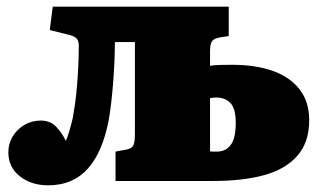

<svg xmlns="http://www.w3.org/2000/svg" viewBox="-20 -542 983 575"><path d="M124 13Q74 13 39.5 -14Q5 -41 5 -86Q5 -111 17.5 -132.5Q30 -154 52.5 -167.5Q75 -181 102 -181Q132 -181 150.5 -160Q169 -139 177 -120Q181 -128 187 -147.5Q193 -167 198 -189Q201 -205 204.5 -229.5Q208 -254 210.5 -283.5Q213 -313 214.5 -344.5Q216 -376 216 -405Q216 -419 210 -426Q204 -433 189 -437L129 -452L138 -522H665V-434L639 -430Q620 -427 614.5 -418Q609 -409 609 -388V-345Q622 -347 637.5 -347.5Q653 -348 674 -348Q746 -348 797.5 -329.5Q849 -311 877.5 -274Q906 -237 906 -182Q906 -116 870.5 -75.5Q835 -35 771 -17.5Q707 0 617 0H326V-88L358 -94Q374 -97 379 -106Q384 -115 384 -141V-416H324Q324 -386 322.5 -353.5Q321 -321 318.5 -290Q316 -259 312.5 -230Q309 -201 305 -179Q296 -134 281 -98.5Q266 -63 244 -38Q222 -13 192 0Q162 13 124 13ZM630 -88Q656 -88 671 -108Q686 -128 686 -174Q686 -217 670 -233.5Q654 -250 628 -250Q624 -250 619 -249.5Q614 -249 609 -248V-89Q613 -88 618 -88Q623 -88 630 -88Z"/></svg>

Font: Literata 18pt Black
Style: Regular
Weight: 900
Designer: Latin by Veronika Burian and Jose Scaglione. Greek by Irene Vlachou. Cyrillic by Vera Evstafieva.
Foundry: TypeTogether
Version: Version 3.103;gftools[0.9.29]